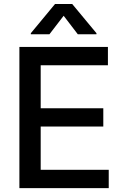

<svg xmlns="http://www.w3.org/2000/svg" viewBox="-20 -969 643 989"><path d="M79.9 -727.3H535.9V-632.8H189.6V-411.2H512.1V-317.1H189.6V-94.5H540.1V0H79.9ZM138.8 -797.9 263.5 -948.5H351.9L476.9 -797.9V-792.6H380.7L307.9 -887.8L234.7 -792.6H138.8Z"/></svg>

Font: Cannonade Med
Style: Regular
Weight: 500
Designer: Rasmus Andersson
Foundry: rsms
Version: Version 3.012;git-f93a4a705